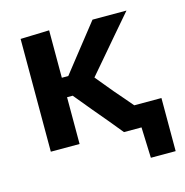

<svg xmlns="http://www.w3.org/2000/svg" viewBox="-97 -593 789 819"><g transform="rotate(-15 297.5 -183.0)"><path d="M64.5 0V-498L191.5 -502V-292.5H220L277 -365Q303 -398 329.5 -431.5Q356 -465 382 -498H532Q493.5 -453 455.5 -409Q417.5 -364.5 380 -320.5L326 -257.5L390 -180Q407.5 -159.5 425 -139.5Q442 -119.5 459.5 -99H579.5V135.5H470L465 0H387.5Q361 -32 335 -64Q308.5 -95.5 282.5 -126.5L216.5 -206.5H191.5V0Z"/></g></svg>

Font: Heraclito SemiBold
Style: Regular
Weight: 600
Designer: Kostas Bartsokas (font) & Cristiano Sobral (main changes)
Foundry: Kostas Bartsokas (font) & Cristiano Sobral (main changes)
Version: Version 1.00;July 8, 2020;FontCreator 13.0.0.2655 64-bit